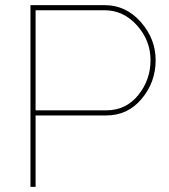

<svg xmlns="http://www.w3.org/2000/svg" viewBox="-20 -730 659 750"><path d="M119 0H99V-710H388Q472 -710 530 -644Q588 -578 588 -495Q588 -409 533.5 -344Q479 -279 395 -279H119ZM119 -690V-299H395Q472 -299 520 -358.5Q568 -418 568 -495Q568 -572 515 -631Q462 -690 388 -690Z"/></svg>

Font: Raleway
Style: Thin
Weight: 100
Designer: Matt McInerney, Pablo Impallari, Rodrigo Fuenzalida
Foundry: Matt McInerney, Pablo Impallari, Rodrigo Fuenzalida
Version: Version 3.000